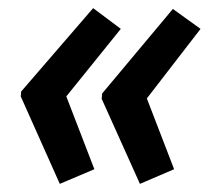

<svg xmlns="http://www.w3.org/2000/svg" viewBox="-20 -503 513 472"><path d="M127 -51 212 -87 143 -266 277 -432 209 -483 32 -278 31 -266ZM324 -51 408 -87 341 -261 473 -432 405 -481 231 -273 230 -260Z"/></svg>

Font: Noto Sans Display SemiCondensed Medium
Style: Italic
Weight: 500
Width: 4
Italic angle: -12°
Designer: Monotype Design Team
Foundry: Monotype Imaging Inc.
Version: Version 1.900